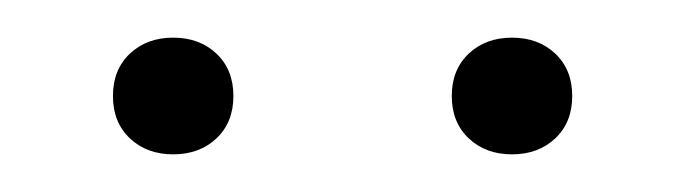

<svg xmlns="http://www.w3.org/2000/svg" viewBox="-20 -862 364 102"><path d="M220 -811Q220 -825 229 -833.5Q238 -842 252 -842Q266 -842 275 -833.5Q284 -825 284 -811Q284 -797 275 -788.5Q266 -780 252 -780Q238 -780 229 -788.5Q220 -797 220 -811ZM40 -811Q40 -825 49 -833.5Q58 -842 72 -842Q86 -842 95 -833.5Q104 -825 104 -811Q104 -797 95 -788.5Q86 -780 72 -780Q58 -780 49 -788.5Q40 -797 40 -811Z"/></svg>

Font: Mona Sans VF XLt
Style: Regular
Weight: 200
Designer: Deni Anggara
Foundry: GitHub
Version: Version 2.000;Glyphs 3.2.3 (3260)